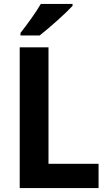

<svg xmlns="http://www.w3.org/2000/svg" viewBox="-20 -954 547 974"><path d="M348 -924V-934H187C161 -889 117 -829 84 -787V-774H181C230 -812 314 -887 348 -924ZM80 0H480V-123H226V-714H80Z"/></svg>

Font: Noto Sans Arabic UI SmCn
Style: Bold
Weight: 700
Width: 4
Designer: Monotype Design Team, Nadine Chahine and Nizar Qandah
Foundry: Monotype Imaging Inc.
Version: Version 2.010